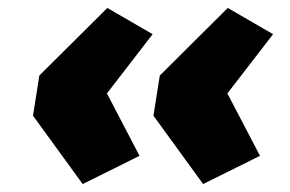

<svg xmlns="http://www.w3.org/2000/svg" viewBox="-20 -509 730 483"><path d="M188 -46 63 -218 79 -319 250 -489 364 -423 249 -274 331 -117ZM491 -46 366 -218 382 -319 553 -489 667 -423 552 -274 634 -117Z"/></svg>

Font: Nunito Sans 7pt Expanded Black
Style: Italic
Weight: 900
Width: 7
Italic angle: -9°
Designer: Vernon Adams
Foundry: Vernon Adams
Version: Version 3.101;gftools[0.9.27]